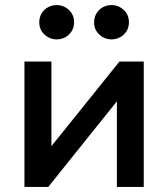

<svg xmlns="http://www.w3.org/2000/svg" viewBox="-20 -738 664 758"><path d="M76.5 0V-495H183V-161L451.5 -495H547.5V0H441.5V-338L170.5 0ZM204 -582.5Q176.5 -582.5 155.8 -601.5Q135 -620.5 135 -650Q135 -670 144.5 -685.5Q154 -701 169.8 -709.5Q185.5 -718 204 -718Q231 -718 251.8 -699Q272.5 -680 272.5 -650Q272.5 -630 263 -614.8Q253.5 -599.5 237.8 -591Q222 -582.5 204 -582.5ZM420.5 -582.5Q393 -582.5 372.2 -601.5Q351.5 -620.5 351.5 -650Q351.5 -670 361 -685.5Q370.5 -701 386.2 -709.5Q402 -718 420.5 -718Q447.5 -718 468.2 -699Q489 -680 489 -650Q489 -630 479.5 -614.8Q470 -599.5 454.2 -591Q438.5 -582.5 420.5 -582.5Z"/></svg>

Font: Geologica Cursive
Style: Regular
Weight: 400
Designer: Sindre Bremnes, Frode Helland
Foundry: Monokrom Skriftforlag AS
Version: Version 1.010;gftools[0.9.28]